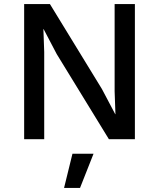

<svg xmlns="http://www.w3.org/2000/svg" viewBox="-20 -680 776 938"><path d="M639 0H512L257 -416L193 -538H192L196 -426V0H98V-660H224L478 -245L543 -122H544L540 -234V-660H639ZM371 238H293L334 71H437Z"/></svg>

Font: Work Sans Medium
Style: Regular
Weight: 500
Designer: Wei Huang
Foundry: Wei Huang
Version: Version 1.500